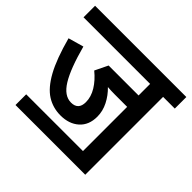

<svg xmlns="http://www.w3.org/2000/svg" viewBox="-156 -785 952 952"><g transform="rotate(45 320.0 -308.5)"><path d="M69 -70H467V-380H380Q366 -380 353.5 -380.5Q341 -381 330 -382Q360 -353 378.5 -316.5Q397 -280 397 -241Q397 -182 360 -149Q323 -116 263 -116Q210 -116 167 -143Q124 -170 88 -235Q52 -300 21 -415L102 -438Q135 -315 171 -256.5Q207 -198 255 -198Q306 -198 306 -252Q306 -289 284 -325Q262 -361 224 -392L257 -460H467V-541H0V-622H640V-541H558V5H69Z"/></g></svg>

Font: Noto Sans Condensed Medium
Style: Regular
Weight: 500
Width: 3
Designer: Monotype Design Team
Foundry: Monotype Imaging Inc.
Version: Version 2.013; ttfautohint (v1.8.4.7-5d5b)